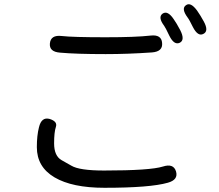

<svg xmlns="http://www.w3.org/2000/svg" viewBox="-20 -856 1040 912"><path d="M476 36Q323 36 239 -13.5Q155 -63 155 -157Q155 -212 165 -251Q177 -302 216 -291Q254 -279 245.5 -253.5Q237 -228 237 -175Q237 -115 273 -95Q296 -82 319 -69Q357 -46 474 -46Q694 -46 754 -65Q804 -81 816 -42Q828 -2 777 12Q693 36 476 36ZM482 -599Q341 -599 265 -606Q213 -610 217 -650Q221 -691 273 -685Q325 -679 481 -679Q625 -679 695 -687Q747 -693 750 -652Q754 -611 702 -607Q588 -599 482 -599ZM834 -653Q807 -640 784 -687Q766 -725 760 -733Q729 -774 752 -791Q776 -808 805 -765Q818 -747 836 -713Q860 -666 834 -653ZM946 -695Q920 -681 896 -728Q879 -763 871 -773Q840 -815 863 -831Q885 -848 916 -806Q931 -785 948 -754Q973 -708 946 -695Z"/></svg>

Font: Resource Han Rounded CN
Style: Regular
Weight: 400
Designer: Cyano Hao (round all glyphs); Ryoko NISHIZUKA  (kana, bopomofo & ideographs); Paul D. Hunt (Latin, Greek & Cyrillic); Sa
Foundry: Cyano Hao
Version: 0.990